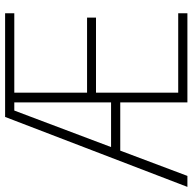

<svg xmlns="http://www.w3.org/2000/svg" viewBox="-22 -733 754 752"><g transform="rotate(-90 355.0 -357.0)"><path d="M679 0V-36H368V-358H662V-393H368V-678H679V-714H273L-1 0H42L141 -263H330V0ZM155 -299 298 -678H330V-299Z"/></g></svg>

Font: Noto Sans Malayalam SemiCondensed ExtraLight
Style: Regular
Weight: 200
Width: 4
Designer: Jelle Bosma - Monotype Design Team
Foundry: Monotype Imaging Inc.
Version: Version 2.104